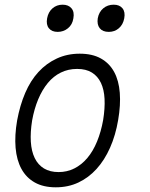

<svg xmlns="http://www.w3.org/2000/svg" viewBox="-20 -789 640 819"><path d="M218 10Q165 10 128.5 -10.5Q92 -31 71.5 -68.5Q51 -106 46.5 -158.5Q42 -211 53 -275Q65 -340 87.5 -392.5Q110 -445 144 -482Q178 -519 222.5 -539.5Q267 -560 320 -560Q374 -560 410.5 -539.5Q447 -519 467 -482Q487 -445 491 -393Q495 -341 484 -277Q473 -212 449.5 -159Q426 -106 392 -68.5Q358 -31 314.5 -10.5Q271 10 218 10ZM230 -55Q266 -55 297 -70.5Q328 -86 352.5 -115Q377 -144 394 -185.5Q411 -227 420 -277Q428 -327 426 -367Q424 -407 410.5 -435.5Q397 -464 372 -479.5Q347 -495 309 -495Q271 -495 239.5 -479.5Q208 -464 184 -435Q160 -406 143 -365.5Q126 -325 117 -275Q109 -225 111.5 -184.5Q114 -144 128 -115Q142 -86 167.5 -70.5Q193 -55 230 -55ZM444 -653Q418 -653 405.5 -668.5Q393 -684 397 -711Q402 -738 420.5 -753.5Q439 -769 465 -769Q490 -769 502.5 -753.5Q515 -738 510 -711Q505 -684 487 -668.5Q469 -653 444 -653ZM226 -653Q201 -653 188.5 -668.5Q176 -684 181 -711Q186 -738 204 -753.5Q222 -769 247 -769Q272 -769 285 -753.5Q298 -738 293 -711Q289 -684 270 -668.5Q251 -653 226 -653Z"/></svg>

Font: Maple Mono ExtraLight
Style: Italic
Weight: 275
Italic angle: -10°
Monospace: yes
Designer: subframe7536
Version: Version 7.000